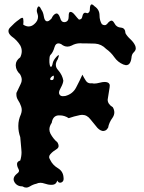

<svg xmlns="http://www.w3.org/2000/svg" viewBox="-20 -832 658 875"><path d="M83 17.6Q57.6 17.6 45.9 -2Q42 -8.8 42 -15.1Q42 -27.8 56.6 -40Q71.3 -49.3 64.5 -61.5Q57.6 -73.7 57.6 -84.5Q57.6 -89.4 60.5 -93.3Q63.5 -97.7 72.3 -100.6Q78.1 -119.1 78.1 -138.2Q78.1 -146 77.1 -153.3Q74.2 -180.7 72.3 -207Q63.5 -231.9 63.5 -256.8V-259.3Q63.5 -285.2 75.2 -311Q79.1 -321.3 79.1 -330.1Q79.1 -338.9 76.2 -347.2Q71.3 -362.3 61.5 -377Q54.7 -388.2 54.7 -400.9Q54.7 -404.3 54.7 -408.2Q63.5 -428.2 74.2 -449.2Q79.1 -458.5 79.1 -468.3Q79.1 -480.5 71.3 -493.7Q52.7 -511.2 51.8 -533.2Q51.8 -534.7 51.8 -536.1Q51.8 -556.2 72.3 -570.8Q79.1 -585 79.1 -598.6Q79.1 -612.3 72.3 -625Q56.6 -649.9 33.2 -666Q18.6 -678.2 18.6 -689.9Q18.6 -690.4 18.6 -690.9Q18.6 -699.7 27.3 -708Q46.9 -729 65.4 -741.7Q84 -757.8 85.9 -745.6Q87.9 -733.9 85.9 -719.7Q98.6 -711.4 110.4 -711.4Q124 -711.4 135.7 -721.7Q153.3 -736.3 153.3 -755.4Q153.3 -762.7 150.4 -770.5Q144.5 -785.6 151.4 -798.3Q158.2 -811 168.9 -787.1Q176.8 -776.4 179.7 -757.8Q182.6 -738.8 191.4 -735.4Q195.3 -733.9 201.2 -736.3Q207 -739.3 214.8 -747.6Q222.7 -765.6 234.4 -770Q246.1 -773.9 253.9 -751Q258.8 -731 272.5 -731Q274.4 -731 276.4 -731.4Q293 -734.4 293 -755.9Q293 -756.8 293 -758.3Q293 -769 294.9 -773.4Q296.9 -777.8 300.8 -777.8Q309.6 -778.3 321.3 -763.7Q333 -749 339.8 -742.7Q352.5 -743.2 354.5 -754.4Q356.4 -765.6 361.3 -771Q363.3 -773.4 367.2 -773.9Q371.1 -774.4 377.9 -771.5Q389.6 -774.4 389.6 -790Q389.6 -805.7 394.5 -810.5Q396.5 -812 398.4 -812Q399.4 -812 400.4 -811.5Q404.3 -810.1 411.1 -803.2Q433.6 -788.1 433.6 -761.7Q433.6 -738.8 444.3 -721.7Q459 -711.9 468.8 -723.6Q477.5 -735.4 486.3 -737.8Q489.3 -738.8 493.2 -736.3Q497.1 -733.9 502 -725.1Q510.7 -707.5 531.2 -706.1Q550.8 -704.6 551.8 -680.7Q558.6 -667.5 574.2 -653.3Q588.9 -639.6 595.7 -625Q598.6 -618.7 598.6 -612.3Q598.6 -610.8 598.6 -609.4Q597.7 -601.6 589.8 -593.8Q580.1 -585 579.1 -568.4Q577.1 -551.8 570.3 -542.5Q566.4 -537.1 559.6 -535.6Q553.7 -533.7 542 -538.1Q516.6 -548.8 501 -571.3Q485.4 -593.8 463.9 -608.9Q442.4 -631.3 413.1 -633.3Q390.6 -634.3 369.1 -634.3Q364.3 -634.3 355.5 -634.3Q350.6 -634.8 345.7 -634.8Q325.2 -634.8 306.6 -624.5Q296.9 -619.6 287.1 -619.6Q272.5 -619.6 258.8 -630.9Q252 -634.3 246.1 -634.3Q233.4 -634.3 228.5 -617.2Q221.7 -592.8 209 -580.6Q205.1 -573.7 205.1 -560.5Q205.1 -555.2 205.1 -548.3Q207 -525.9 212.9 -527.3Q214.8 -527.8 216.8 -532.2Q218.8 -536.1 220.7 -545.9Q223.6 -558.6 239.3 -575.2Q254.9 -591.3 243.2 -562Q234.4 -548.8 234.4 -536.6Q234.4 -523.4 245.1 -512.2Q264.6 -489.7 268.6 -464.4Q267.6 -451.2 256.8 -431.6Q249 -418.5 249 -409.2Q249 -405.3 251 -401.9Q252.9 -397 258.8 -395Q264.6 -392.6 277.3 -394.5Q311.5 -403.3 327.1 -433.6Q342.8 -463.4 355.5 -491.7Q362.3 -478 371.1 -464.4Q378.9 -452.1 393.6 -452.1Q396.5 -452.1 399.4 -452.6Q404.3 -451.2 410.2 -451.2Q419.9 -451.2 434.6 -455.1Q447.3 -458.5 457 -458.5Q463.9 -458.5 469.7 -456.5Q475.6 -454.6 478.5 -449.2Q481.4 -443.8 479.5 -433.6Q475.6 -408.2 471.7 -384.3Q470.7 -381.3 470.7 -377.9Q470.7 -357.4 494.1 -343.3Q501 -331.5 501 -319.8Q501 -307.6 493.2 -295.9Q476.6 -273.4 472.7 -250Q466.8 -240.2 460 -237.3Q453.1 -233.9 446.3 -235.4Q430.7 -238.8 417 -257.8Q402.3 -276.4 392.6 -287.6Q377 -308.6 354.5 -308.6Q349.6 -308.6 344.7 -307.6Q316.4 -301.8 293 -293.5Q274.4 -306.2 252 -306.2Q249 -306.2 246.1 -306.2Q220.7 -304.2 215.8 -272.5Q205.1 -256.8 205.1 -242.2Q205.1 -232.4 210 -222.7Q222.7 -199.2 242.2 -182.6Q247.1 -173.8 247.1 -167Q247.1 -157.7 237.3 -151.9Q220.7 -142.1 210 -129.9Q205.1 -125 204.1 -118.2Q203.1 -111.8 209 -103Q219.7 -80.1 244.1 -65.4Q267.6 -51.3 269.5 -23.9Q272.5 -5.9 259.8 -0.5Q247.1 4.4 241.2 -9.3Q238.3 0 233.4 4.4Q228.5 8.8 221.7 9.8Q217.8 10.3 213.9 10.3Q199.2 10.3 182.6 4.4Q172.9 1 164.1 1Q154.3 1 145.5 5.4Q130.9 8.3 115.2 18.1Q107.4 22.9 99.6 22.9Q90.8 22.9 83 17.6ZM224.6 -473.6Q228.5 -493.2 217.8 -484.4Q207 -476.1 209 -469.7Q210 -467.8 212.9 -467.3Q215.8 -466.3 221.7 -468.3Q222.7 -470.2 224.6 -473.6Z"/></svg>

Font: Brazier Flame
Style: Regular
Weight: 400
Designer: Walter E Stewart
Version: 0.1